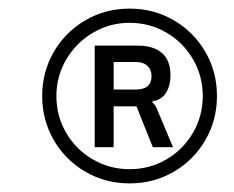

<svg xmlns="http://www.w3.org/2000/svg" viewBox="-20 -795 543 446"><path d="M78 -572Q78 -628 105 -674.5Q132 -721 178.5 -748Q225 -775 281 -775Q337 -775 383.5 -748Q430 -721 457 -674.5Q484 -628 484 -572Q484 -516 457 -469.5Q430 -423 383.5 -396Q337 -369 281 -369Q225 -369 178.5 -396Q132 -423 105 -469.5Q78 -516 78 -572ZM451 -572Q451 -618 428.5 -657Q406 -696 367 -719Q328 -742 281 -742Q235 -742 196 -719Q157 -696 134 -657Q111 -618 111 -572Q111 -525 134 -486Q157 -447 196 -424.5Q235 -402 281 -402Q328 -402 367 -425Q406 -448 428.5 -487Q451 -526 451 -572ZM200 -453V-689H301Q336 -689 356 -672Q376 -655 376 -620Q376 -591 361 -573Q357 -569 349.5 -564.5Q342 -560 335 -561L334 -557Q342 -551 347 -536L382 -453H335L297 -548H244V-453ZM295 -587Q332 -587 332 -618Q332 -633 322.5 -642Q313 -651 295 -651H244V-587Z"/></svg>

Font: Open Sauce Sans Medium Italic
Style: Regular
Weight: 500
Italic angle: -10°
Designer: Alfredo Marco Pradil
Foundry: Creative Sauce Fz LLC
Version: Version 1.477